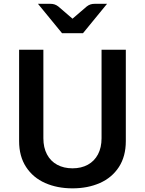

<svg xmlns="http://www.w3.org/2000/svg" viewBox="-20 -986 770 1020"><path d="M210.4 -251.5Q210.4 -202.1 229.5 -166Q248.5 -129.9 283.7 -110.8Q318.8 -91.8 365.2 -91.8Q411.6 -91.8 446.5 -110.8Q481.4 -129.9 500.5 -166Q519.5 -202.1 519.5 -251.5V-721.7H648.4V-236.3Q648.4 -155.3 611.6 -98.6Q574.7 -42 510.5 -13.7Q446.3 14.6 365.2 14.6Q284.2 14.6 220 -13.7Q155.8 -42 118.7 -98.6Q81.5 -155.3 81.5 -236.3V-721.7H210.4ZM309.6 -809.6H420.9L548.8 -965.8H484.4Q470.7 -965.8 460.9 -962.6Q451.2 -959.5 440.9 -951.7L365.2 -886.7L289.6 -951.7Q279.3 -959.5 269.5 -962.6Q259.8 -965.8 246.1 -965.8H181.6Z"/></svg>

Font: Lycee Sans SemiBold
Style: Regular
Weight: 600
Designer: Justin Alvin
Foundry: Alkove Design
Version: Version 1.030